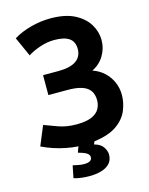

<svg xmlns="http://www.w3.org/2000/svg" viewBox="-131 -791 823 1062"><g transform="rotate(-15 280.0 -259.5)"><path d="M248 190Q223 190 200 187Q177 184 158 178L172 108Q179 109 198.5 113.5Q218 118 235 118Q281 118 281 90Q281 79 271.5 70.5Q262 62 241 55L218 48Q221 40 224 31Q227 22 231 15Q198 13 162 6Q126 -1 91.5 -12.5Q57 -24 26 -39L72 -150Q99 -140 146.5 -122.5Q194 -105 251 -105Q308 -105 339.5 -119Q371 -133 383.5 -156Q396 -179 396 -204Q396 -228 388.5 -246Q381 -264 364.5 -276.5Q348 -289 320.5 -295.5Q293 -302 253 -302H143V-416H232Q265 -416 290.5 -422Q316 -428 332.5 -439.5Q349 -451 357.5 -468Q366 -485 366 -506Q366 -549 337.5 -568.5Q309 -588 253 -588Q210 -588 167.5 -573Q125 -558 100 -541L50 -652Q94 -679 150.5 -694Q207 -709 263 -709Q348 -709 401.5 -681Q455 -653 480.5 -610Q506 -567 506 -520Q506 -473 481.5 -432Q457 -391 413 -370Q451 -357 478.5 -331.5Q506 -306 521 -271.5Q536 -237 536 -198Q536 -153 517.5 -109Q499 -65 453 -32.5Q407 0 323 11L316 27Q353 37 367.5 59.5Q382 82 382 102Q382 135 362.5 154.5Q343 174 312.5 182Q282 190 248 190Z"/></g></svg>

Font: Ubuntu Sans Mono
Style: Bold
Weight: 700
Monospace: yes
Designer: Dalton Maag Ltd
Foundry: Dalton Maag Ltd
Version: Version 1.006